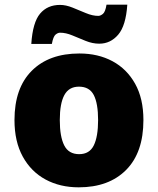

<svg xmlns="http://www.w3.org/2000/svg" viewBox="-20 -792 677 822"><path d="M594 -278Q594 -139 520 -64.5Q446 10 317 10Q237 10 175 -23.5Q113 -57 77.5 -121.5Q42 -186 42 -278Q42 -415 116 -489Q190 -563 320 -563Q400 -563 461.5 -530Q523 -497 558.5 -433.5Q594 -370 594 -278ZM236 -278Q236 -207 255 -169.5Q274 -132 319 -132Q363 -132 381.5 -169.5Q400 -207 400 -278Q400 -349 381.5 -385Q363 -421 318 -421Q275 -421 255.5 -385Q236 -349 236 -278ZM114 -604Q120 -696 151.5 -733.5Q183 -771 237 -771Q262 -771 290.5 -759.5Q319 -748 347.5 -736Q376 -724 401 -724Q410 -724 420.5 -732.5Q431 -741 436 -772H525Q519 -682 486 -643.5Q453 -605 405 -605Q376 -605 346.5 -617Q317 -629 289.5 -640.5Q262 -652 237 -652Q228 -652 218 -644Q208 -636 202 -604Z"/></svg>

Font: Noto Sans Oriya Blk
Style: Regular
Weight: 900
Designer: Amélie Bonet and Sol Matas
Foundry: Google LLC
Version: Version 2.006; ttfautohint (v1.8.4.7-5d5b)